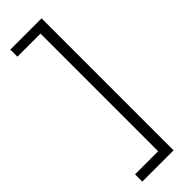

<svg xmlns="http://www.w3.org/2000/svg" viewBox="-291 -727 899 899"><g transform="rotate(-45 158.5 -278.0)"><path d="M28 111V159H235V-715H28V-668H181V111Z"/></g></svg>

Font: Noto Sans SemiCondensed Light
Style: Regular
Weight: 300
Width: 4
Designer: Monotype Design Team
Foundry: Monotype Imaging Inc.
Version: Version 2.013